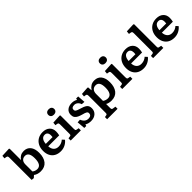

<svg xmlns="http://www.w3.org/2000/svg" viewBox="273 -2218 3885 3885"><g transform="rotate(-45 2215.5 -275.5)"><path d="M151 10 94 4V-626Q94 -659 87 -670.5Q80 -682 53 -687L14 -693L20 -759L213 -767L226 -756V-440L228 -435Q259 -480 299.5 -502Q340 -524 394 -524Q486 -524 538.5 -459Q591 -394 591 -274Q591 -139 529 -62.5Q467 14 350 14Q260 14 198 -33ZM331 -68Q450 -68 450 -260Q450 -349 422.5 -392.5Q395 -436 342 -436Q287 -436 256.5 -401.5Q226 -367 226 -305V-107Q245 -89 272.5 -78.5Q300 -68 331 -68Z M925 14Q845 14 788.5 -18Q732 -50 702 -108.5Q672 -167 672 -245Q672 -332 705.5 -394.5Q739 -457 798 -490.5Q857 -524 935 -524Q1027 -524 1082.5 -474Q1138 -424 1138 -338Q1138 -291 1126 -239H812Q816 -165 854.5 -125Q893 -85 957 -85Q1000 -85 1036 -99.5Q1072 -114 1102 -141L1146 -93Q1109 -45 1051 -15.5Q993 14 925 14ZM812 -309H1006Q1009 -330 1009 -356Q1009 -404 987.5 -430Q966 -456 925 -456Q874 -456 845.5 -417Q817 -378 812 -309Z M1347 -610Q1308 -610 1285 -630.5Q1262 -651 1262 -687Q1262 -722 1285 -743Q1308 -764 1347 -764Q1387 -764 1410 -743.5Q1433 -723 1433 -687Q1433 -652 1409.5 -631Q1386 -610 1347 -610ZM1216 0V-63L1266 -71Q1285 -74 1290 -84Q1295 -94 1295 -121V-369Q1295 -404 1288.5 -416.5Q1282 -429 1260 -432L1217 -439L1224 -505L1414 -515L1428 -508V-118Q1428 -98 1432.5 -86.5Q1437 -75 1458 -71L1507 -62V0Z M1591 14 1576 -161 1647 -166Q1690 -58 1786 -58Q1827 -58 1849 -77Q1871 -96 1871 -129Q1871 -158 1846 -174Q1821 -190 1756 -206Q1705 -220 1666 -238.5Q1627 -257 1605.5 -287Q1584 -317 1584 -366Q1584 -440 1635 -482Q1686 -524 1770 -524Q1805 -524 1837 -514.5Q1869 -505 1888 -491L1896 -524H1954L1966 -357L1895 -362Q1881 -408 1848.5 -434Q1816 -460 1776 -460Q1696 -460 1696 -398Q1696 -369 1720 -353.5Q1744 -338 1807 -320Q1893 -297 1937.5 -264Q1982 -231 1982 -160Q1982 -81 1929 -33.5Q1876 14 1790 14Q1748 14 1714.5 4.5Q1681 -5 1658 -21L1647 14Z M2042 216V154L2085 147Q2100 145 2106.5 135Q2113 125 2113 99V-371Q2113 -408 2106 -420Q2099 -432 2078 -435L2037 -441L2044 -506L2211 -517L2226 -510L2233 -423H2236Q2268 -471 2310.5 -497.5Q2353 -524 2414 -524Q2508 -524 2560.5 -458.5Q2613 -393 2613 -273Q2613 -139 2552 -62.5Q2491 14 2373 14Q2337 14 2303 6Q2269 -2 2246 -17V98Q2246 122 2252.5 132.5Q2259 143 2279 146L2341 155V216ZM2353 -70Q2472 -70 2472 -261Q2472 -435 2364 -435Q2307 -435 2276.5 -399Q2246 -363 2246 -303V-106Q2263 -91 2293.5 -80.5Q2324 -70 2353 -70Z M2822 -610Q2783 -610 2760 -630.5Q2737 -651 2737 -687Q2737 -722 2760 -743Q2783 -764 2822 -764Q2862 -764 2885 -743.5Q2908 -723 2908 -687Q2908 -652 2884.5 -631Q2861 -610 2822 -610ZM2691 0V-63L2741 -71Q2760 -74 2765 -84Q2770 -94 2770 -121V-369Q2770 -404 2763.5 -416.5Q2757 -429 2735 -432L2692 -439L2699 -505L2889 -515L2903 -508V-118Q2903 -98 2907.5 -86.5Q2912 -75 2933 -71L2982 -62V0Z M3296 14Q3216 14 3159.5 -18Q3103 -50 3073 -108.5Q3043 -167 3043 -245Q3043 -332 3076.5 -394.5Q3110 -457 3169 -490.5Q3228 -524 3306 -524Q3398 -524 3453.5 -474Q3509 -424 3509 -338Q3509 -291 3497 -239H3183Q3187 -165 3225.5 -125Q3264 -85 3328 -85Q3371 -85 3407 -99.5Q3443 -114 3473 -141L3517 -93Q3480 -45 3422 -15.5Q3364 14 3296 14ZM3183 -309H3377Q3380 -330 3380 -356Q3380 -404 3358.5 -430Q3337 -456 3296 -456Q3245 -456 3216.5 -417Q3188 -378 3183 -309Z M3575 0V-63L3625 -71Q3644 -74 3649.5 -83.5Q3655 -93 3655 -121V-626Q3655 -660 3647.5 -671Q3640 -682 3614 -686L3575 -692L3582 -759L3774 -767L3788 -755V-118Q3788 -96 3793 -85Q3798 -74 3819 -71L3867 -62V0Z M4177 14Q4097 14 4040.5 -18Q3984 -50 3954 -108.5Q3924 -167 3924 -245Q3924 -332 3957.5 -394.5Q3991 -457 4050 -490.5Q4109 -524 4187 -524Q4279 -524 4334.5 -474Q4390 -424 4390 -338Q4390 -291 4378 -239H4064Q4068 -165 4106.5 -125Q4145 -85 4209 -85Q4252 -85 4288 -99.5Q4324 -114 4354 -141L4398 -93Q4361 -45 4303 -15.5Q4245 14 4177 14ZM4064 -309H4258Q4261 -330 4261 -356Q4261 -404 4239.5 -430Q4218 -456 4177 -456Q4126 -456 4097.5 -417Q4069 -378 4064 -309Z"/></g></svg>

Font: Literata SemiBold
Style: Regular
Weight: 600
Designer: Latin by Veronika Burian and Jose Scaglione. Greek by Irene Vlachou. Cyrillic by Vera Evstafieva.
Foundry: TypeTogether
Version: Version 3.103; ttfautohint (v1.8.4.7-5d5b);gftools[0.9.29]